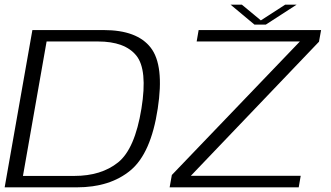

<svg xmlns="http://www.w3.org/2000/svg" viewBox="-21 -804 1420 824"><path d="M-1 0 118 -675H424Q567.5 -675 626 -599.2Q684.5 -523.5 656 -338Q627 -146 539.2 -73Q451.5 0 308.5 0ZM77.5 -49H298Q413.5 -49 485.8 -107Q558 -165 586 -338Q613 -505 564 -565.5Q515 -626 399.5 -626H179ZM707 0 716.5 -53 1266 -626H823L831.5 -675H1357L1348 -625L798 -49.5H1269.5L1261 0ZM1071 -698.5 968.5 -784H1017L1098.5 -716.5L1203 -784H1252L1120 -698.5Z"/></svg>

Font: Anybody ExtraExpanded Light
Style: Italic
Weight: 300
Width: 8
Italic angle: -10°
Designer: Tyler Finck
Foundry: Etcetera Type Company
Version: Version 1.010; ttfautohint (v1.8.3) -l 8 -r 50 -G 200 -x 14 